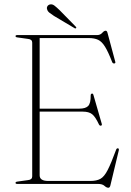

<svg xmlns="http://www.w3.org/2000/svg" viewBox="-20 -865 618 903"><path d="M53 -695Q53 -700 61 -700H436.5Q451.5 -700 460.5 -710.2Q469.5 -720.5 477 -720.5Q483 -720.5 485.5 -711L522 -575Q524.5 -567.5 517.5 -566.5Q510.5 -566 507.5 -573Q489 -621 474 -645.2Q459 -669.5 441.5 -677.8Q424 -686 397 -686H166.5V-354H352.5Q383 -354 395 -367Q407 -380 406.5 -415.5Q406.5 -423.5 411.5 -424.5Q417.5 -427 420 -416.5L458.5 -283Q461 -275 454.5 -274Q449 -273 445.5 -279.5Q428.5 -316 413.2 -328Q398 -340 369.5 -340H166.5V-40.5Q166.5 -14 206.5 -14H406Q434 -14 452 -23.8Q470 -33.5 486.2 -65Q502.5 -96.5 526 -160.5Q528.5 -167.5 533.5 -167.5Q541 -167.5 538.5 -157L499 7.5Q496.5 18 489.5 18Q481 18 471.2 9Q461.5 0 440.5 0H61Q53 0 53 -5Q53 -10 62 -11L112 -18Q131.5 -20 131.5 -35.5V-664.5Q131.5 -680 112 -682L62 -689Q53 -690 53 -695ZM260.5 -817 335.5 -740.5Q340.5 -736 338 -733Q334.5 -729.5 330 -733L234 -790Q221.5 -798 212.5 -805.2Q203.5 -812.5 201.5 -821.5Q199 -828.5 202.8 -835.2Q206.5 -842 215 -844Q225.5 -846.5 235.8 -838.8Q246 -831 260.5 -817Z"/></svg>

Font: Fraunces 72pt Thin
Style: Regular
Weight: 100
Version: Version 1.000;[b76b70a41]